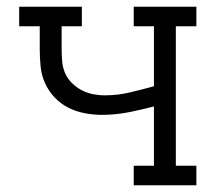

<svg xmlns="http://www.w3.org/2000/svg" viewBox="-20 -550 640 570"><path d="M377 0V-58H437V-234Q399 -224 360.5 -216.5Q322 -209 282 -209Q257 -209 231 -214Q205 -219 182.5 -230.5Q160 -242 142 -261Q124 -280 113.5 -303.5Q103 -327 100.5 -353Q98 -379 98 -405V-472H37V-530H223V-472H163V-405Q163 -387 164.5 -368.5Q166 -350 173 -333.5Q180 -317 193 -304Q206 -291 222 -282.5Q238 -274 255.5 -270.5Q273 -267 291 -267Q329 -267 365 -275.5Q401 -284 437 -294V-472H377V-530H563V-472H502V-58H563V0Z"/></svg>

Font: Iosevka Curly Slab LtEx
Style: Regular
Weight: 300
Width: 7
Monospace: yes
Designer: Belleve Invis
Foundry: Belleve Invis
Version: Version 11.1.0; ttfautohint (v1.8.3)